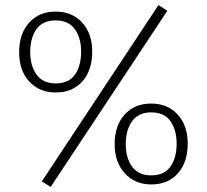

<svg xmlns="http://www.w3.org/2000/svg" viewBox="-20 -721 821 762"><path d="M644 -678 181 21 146 -1 609 -701ZM346 -516Q346 -442 307 -398Q268 -354 201 -354Q136 -354 96 -397.5Q56 -441 56 -514Q56 -587 95.5 -631Q135 -675 201 -675Q266 -675 306 -631.5Q346 -588 346 -516ZM100 -514Q100 -460 125 -425Q150 -390 201 -390Q253 -390 277.5 -425Q302 -460 302 -516Q302 -570 277 -605Q252 -640 201 -640Q149 -640 124.5 -605Q100 -570 100 -514ZM725 -151Q725 -77 686 -33Q647 11 580 11Q516 11 475.5 -33Q435 -77 435 -149Q435 -222 474.5 -266Q514 -310 580 -310Q645 -310 685 -266.5Q725 -223 725 -151ZM479 -149Q479 -95 504 -60Q529 -25 580 -25Q632 -25 656.5 -60Q681 -95 681 -151Q681 -205 656.5 -240Q632 -275 580 -275Q529 -275 504 -239.5Q479 -204 479 -149Z"/></svg>

Font: FiraGO ExtraLight
Style: Regular
Weight: 200
Designer: bBox Type
Foundry: bBox Type GmbH
Version: Version 1.001